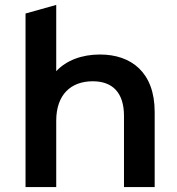

<svg xmlns="http://www.w3.org/2000/svg" viewBox="-20 -762 719 782"><path d="M387 -540C313 -540 250 -516 209 -472V-742L84 -707V0H209V-270C209 -377 269 -431 358 -431C438 -431 485 -385 485 -290V0H610V-306C610 -467 515 -540 387 -540Z"/></svg>

Font: Talent
Style: Bold
Weight: 600
Designer: Mike Powis
Version: Version 1.001;hotconv 1.0.109;makeotfexe 2.5.65596